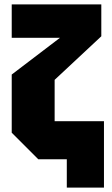

<svg xmlns="http://www.w3.org/2000/svg" viewBox="-20 -720 508 868"><path d="M153 0 33 -120V-383L251 -549H33V-700H438V-556L227 -359V-172H450V128H282V0Z"/></svg>

Font: Tektur SemiCondensed ExtraBold
Style: Regular
Weight: 800
Width: 4
Designer: Adam Jagosz
Foundry: Adam Jagosz
Version: Version 1.005;gftools[0.9.30]